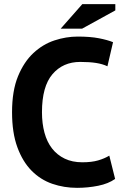

<svg xmlns="http://www.w3.org/2000/svg" viewBox="-20 -890 599 924"><path d="M534 -29Q502 -6 452.5 4Q403 14 351 14Q288 14 231.5 -5.5Q175 -25 132 -68.5Q89 -112 63.5 -181.5Q38 -251 38 -350Q38 -453 66.5 -522.5Q95 -592 140.5 -634.5Q186 -677 242 -695.5Q298 -714 354 -714Q414 -714 455.5 -706Q497 -698 524 -687L497 -571Q474 -582 442.5 -587Q411 -592 366 -592Q283 -592 232.5 -533Q182 -474 182 -350Q182 -296 194 -251.5Q206 -207 230.5 -175.5Q255 -144 291.5 -126.5Q328 -109 376 -109Q421 -109 452 -118Q483 -127 506 -141ZM376 -870H535V-840L375 -752H272Z"/></svg>

Font: PTSans
Style: Bold
Weight: 700
Designer: A.Korolkova, O.Umpeleva, V.Yefimov
Foundry: ParaType Ltd
Version: Version 2.003W OFL